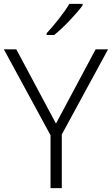

<svg xmlns="http://www.w3.org/2000/svg" viewBox="-20 -968 576 988"><path d="M405 -940V-948H337C311 -904 257 -836 220 -797V-788H259C309 -828 375 -899 405 -940ZM268 -332 64 -714H0L240 -272V0H298V-276L536 -714H472Z"/></svg>

Font: Noto Sans Gujarati Light
Style: Regular
Weight: 300
Designer: Jelle Bosma - Monotype Design Team, Universal Thirst
Foundry: Monotype Imaging Inc.
Version: Version 2.106